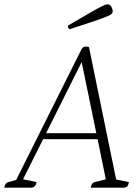

<svg xmlns="http://www.w3.org/2000/svg" viewBox="-51 -871 652 891"><path d="M-31 0Q-27 -23 -12 -26L24 -36L327 -642Q331 -650 337 -652.5Q343 -655 350 -655Q358 -655 362 -652L488 -38L547 -26Q545 -14 541.5 -8.5Q538 -3 527 0H370Q374 -23 389 -26L440 -39L402 -225H149L56 -39L119 -26Q116 -14 112 -8.5Q108 -3 97 0ZM163 -253H396L328 -583ZM274 -736Q269 -736 266.5 -741Q264 -746 264 -752Q337 -795 374 -816Q411 -837 426 -844Q441 -851 447 -851Q460 -851 466 -839.5Q472 -828 472 -818Q472 -812 467.5 -807Q463 -802 445 -794.5Q427 -787 386.5 -773Q346 -759 274 -736Z"/></svg>

Font: Petrona ExtraLight
Style: Italic
Weight: 200
Italic angle: -9°
Designer: Ringo R. Seeber
Foundry: Ringo R. Seeber
Version: Version 2.001; ttfautohint (v1.8.3)